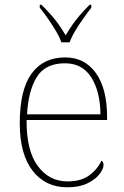

<svg xmlns="http://www.w3.org/2000/svg" viewBox="-20 -786 529 816"><path d="M266 10Q173 10 118.5 -60.5Q64 -131 64 -262Q64 -404 114 -473Q164 -542 257 -542Q340 -542 387.5 -475.5Q435 -409 435 -290V-276H93Q92 -146 140.5 -80.5Q189 -15 267 -15Q324 -15 359 -40.5Q394 -66 411 -103Q416 -100 418 -96Q420 -92 420 -85Q420 -68 402.5 -45.5Q385 -23 351 -6.5Q317 10 266 10ZM407 -300Q406 -397 368 -457Q330 -517 256 -517Q172 -517 136 -458Q100 -399 95 -300ZM241 -606Q233 -629 217 -655.5Q201 -682 183 -708Q165 -734 149 -753V-766H156Q181 -741 198.5 -721Q216 -701 230 -681Q244 -661 259 -636Q274 -661 288 -681Q302 -701 319 -721Q336 -741 361 -766H368V-753Q353 -734 334.5 -708Q316 -682 300 -655.5Q284 -629 276 -606Z"/></svg>

Font: Noto Serif Lao Thin
Style: Regular
Weight: 250
Designer: Monotype Design Team
Foundry: Monotype Imaging Inc.
Version: Version 2.003